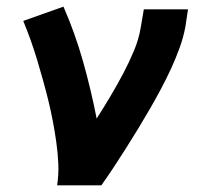

<svg xmlns="http://www.w3.org/2000/svg" viewBox="-20 -558 640 578"><path d="M152 0Q157 -33 155.5 -65.5Q154 -98 149.5 -130Q145 -162 139 -193.5Q133 -225 125.5 -255.5Q118 -286 109.5 -316.5Q101 -347 92 -377Q83 -407 72.5 -436.5Q62 -466 50 -495L171 -538Q206 -458 230 -373Q254 -288 271 -201Q292 -234 312 -267.5Q332 -301 350 -335Q368 -369 383 -404.5Q398 -440 404 -477L413 -530H546L538 -477Q532 -445 520.5 -413.5Q509 -382 495 -351.5Q481 -321 465 -291Q449 -261 432 -231.5Q415 -202 397 -172.5Q379 -143 361 -114.5Q343 -86 324 -57Q305 -28 285 0Z"/></svg>

Font: Iosevka Slab XBdEx
Style: Italic
Weight: 800
Width: 7
Italic angle: -9°
Monospace: yes
Designer: Belleve Invis
Foundry: Belleve Invis
Version: Version 11.1.1; ttfautohint (v1.8.3)